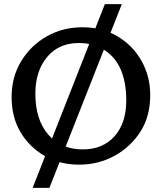

<svg xmlns="http://www.w3.org/2000/svg" viewBox="-20 -789 795 928"><path d="M361.8 6.8Q267.1 6.8 193.6 -36.6Q120.1 -80.1 78.1 -151.9Q36.1 -223.6 36.1 -320.3Q36.1 -417 82.5 -493.4Q128.9 -569.8 206.5 -613.5Q284.2 -657.2 377.9 -657.2Q473.6 -657.2 547.6 -613.5Q621.6 -569.8 663.8 -495.1Q706.1 -420.4 706.1 -329.1Q706.1 -227.5 659.4 -153.8Q612.8 -80.1 534.7 -36.6Q456.5 6.8 361.8 6.8ZM379.9 -66.9Q477.1 -66.9 533.7 -130.6Q590.3 -194.3 590.3 -304.2Q590.3 -388.2 564.9 -449.7Q539.6 -511.2 486.3 -546.1Q433.1 -581.1 360.8 -581.1Q264.2 -581.1 207.5 -513.2Q150.9 -445.3 150.9 -335.4Q150.9 -211.4 212.6 -139.2Q274.4 -66.9 379.9 -66.9ZM218.8 119.1H137.7L486.8 -769H568.8Z"/></svg>

Font: Bainsley
Style: Regular
Weight: 400
Designer: Paul James MIller
Foundry: High-Logic / Made with FontCreator
Version: Version 1.411;March 28, 2021;FontCreator 13.0.0.2683 64-bit